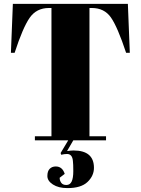

<svg xmlns="http://www.w3.org/2000/svg" viewBox="-20 -720 723 985"><path d="M636 -700 646 -449H627Q583 -582 549 -630.5Q515 -679 451 -679H439V-21H524V0H356L324 55Q345 52 357 52Q462 52 462 141Q462 182 429 213.5Q396 245 326 245Q280 245 251.5 226.5Q223 208 223 183Q223 158 235 146Q247 134 266 134Q300 134 312 172L286 192Q286 206 294 217.5Q302 229 320.5 229Q339 229 347.5 211.5Q356 194 356 157.5Q356 121 354 106Q351 70 324 70Q310 70 294 74L291 65L330 0H159V-21H244V-679H231Q167 -679 132 -628.5Q97 -578 55 -449H36L46 -700Z"/></svg>

Font: Abril Fatface
Style: Regular
Weight: 400
Designer: Veronika Burian, Jos Scaglione
Foundry: TypeTogether
Version: Version 1.001